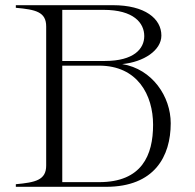

<svg xmlns="http://www.w3.org/2000/svg" viewBox="-20 -720 750 740"><path d="M451 -473C534 -481 602 -526 602 -583C602 -648 539 -700 415 -700H41V-690C118 -683 158 -674 158 -618V-82C158 -26 117 -17 41 -10V0H389C575 0 638 -117 638 -245C638 -348 567 -454 451 -473ZM379 -682C496 -682 536 -631 536 -581C536 -532 496 -485 384 -485H220V-682ZM362 -18H220V-467H362C510 -467 570 -354 570 -239C570 -122 527 -18 362 -18Z"/></svg>

Font: Sprat Light
Style: Regular
Weight: 300
Designer: Ethan Nakache
Foundry: Collletttivo
Version: Version 2.000;Glyphs 3.2 (3217)